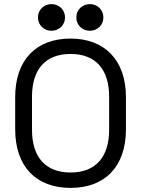

<svg xmlns="http://www.w3.org/2000/svg" viewBox="-20 -902 688 936"><path d="M165 -817C165 -780 194 -752 231 -752C268 -752 297 -780 297 -817C297 -854 268 -882 231 -882C194 -882 165 -854 165 -817ZM352 -817C352 -780 381 -752 418 -752C455 -752 484 -780 484 -817C484 -854 455 -882 418 -882C381 -882 352 -854 352 -817ZM54 -428V-272C54 -89 157 14 324 14C491 14 594 -89 594 -272V-428C594 -611 488 -714 324 -714C157 -714 54 -611 54 -428ZM136 -431C136 -563 201 -639 324 -639C447 -639 512 -563 512 -431V-269C512 -137 447 -61 324 -61C201 -61 136 -137 136 -269Z"/></svg>

Font: Space Text
Style: Regular
Weight: 400
Designer: Florian Karsten (Space Text), Colophon Foundry (Space Mono)
Foundry: Florian Karsten
Version: Version 1.003;PS 001.003;hotconv 1.0.88;makeotf.lib2.5.64775